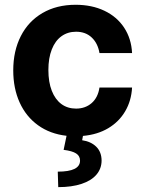

<svg xmlns="http://www.w3.org/2000/svg" viewBox="-20 -557 603 800"><path d="M294.9 -537.1Q362.8 -537.1 415 -512.2Q467.3 -487.3 497.3 -441.7Q527.3 -396 530.3 -335.9H394.5Q387.7 -376.5 362.3 -400.6Q336.9 -424.8 296.9 -424.8Q262.2 -424.8 236.1 -406Q210 -387.2 195.8 -351.1Q181.6 -314.9 181.6 -265.6Q181.6 -214.8 195.8 -178.7Q210 -142.6 235.8 -123.5Q261.7 -104.5 296.9 -104.5Q335.4 -104.5 361.8 -127.4Q388.2 -150.4 394.5 -192.4H530.3Q527.3 -137.2 501.7 -93.5Q476.1 -49.8 431.2 -22.9Q386.2 3.9 325.7 9.3L322.3 27.3Q358.9 32.7 380.9 54.2Q402.8 75.7 403.3 111.3Q403.3 145.5 381.8 170.7Q360.4 195.8 319.8 209.2Q279.3 222.7 222.7 222.7L220.7 158.2Q313.5 158.2 313.5 112.3Q313.5 92.8 297.1 82.3Q280.8 71.8 245.1 67.4L257.3 8.8Q188.5 1 138.4 -35.2Q88.4 -71.3 61.8 -130.1Q35.2 -189 35.2 -263.7Q35.2 -344.7 66.7 -406.5Q98.1 -468.3 157 -502.7Q215.8 -537.1 294.9 -537.1Z"/></svg>

Font: WEMIX Pretendard
Style: Bold
Weight: 700
Designer: Base glyphs from Inter by Rasmus Andersson; Hangeul glyphs from Noto Sans CJK(Source Han Sans) by Jang Soo-young and Kan
Foundry: Kil Hyung-jin
Version: Version 1.000